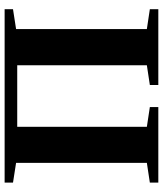

<svg xmlns="http://www.w3.org/2000/svg" viewBox="42 -736 695 818"><g transform="rotate(-90 389.0 -327.5)"><path d="M19.5 0V-36.1L103.5 -48.8V-606L19.5 -619.1V-654.8H758.3V-619.1L673.8 -606V-48.8L758.3 -36.1V0H435.5V-36.1L519.5 -48.8V-601.1H257.3V-48.8L341.3 -36.1V0Z"/></g></svg>

Font: Tinos
Style: Bold
Weight: 700
Designer: Steve Matteson
Foundry: Monotype Imaging Inc.
Version: Version 1.23